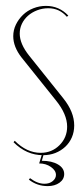

<svg xmlns="http://www.w3.org/2000/svg" viewBox="-20 -521 282 652"><path d="M207 -464Q182 -493 144 -493Q124 -493 106 -486Q88 -479 75 -467.5Q62 -456 54.5 -440.5Q47 -425 47 -407Q47 -372 79 -332L195 -187Q232 -141 232 -95Q232 -73 224 -54.5Q216 -36 201.5 -22.5Q187 -9 168 -1.5Q149 6 126 6Q70 6 26 -38L30 -43Q71 -2 118 -2Q156 -2 182 -28Q208 -54 208 -91Q208 -133 170 -180L53 -326Q25 -362 25 -398Q25 -419 34 -437.5Q43 -456 58 -470.5Q73 -485 93.5 -493Q114 -501 136 -501Q181 -501 212 -468ZM82 84Q107 103 131 103Q148 103 159 94Q170 85 170 73Q170 58 153 46Q136 34 113 34L123 1H129L122 25Q156 25 177 37.5Q198 50 198 70Q198 88 182 99.5Q166 111 142 111Q106 111 78 89Z"/></svg>

Font: Moniqa Thin Display
Style: Regular
Weight: 100
Designer: Rajesh Rajput
Foundry: Rajesh Rajput
Version: Version 1.000